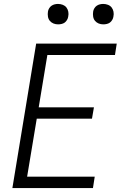

<svg xmlns="http://www.w3.org/2000/svg" viewBox="-20 -957 640 977"><path d="M43 0 164 -735H574L565 -677H221L177 -411H458L448 -353H167L118 -58H462L453 0ZM506 -833Q493 -833 482 -837.5Q471 -842 463.5 -851Q456 -860 454 -872.5Q452 -885 454 -898Q455 -906 460 -914.5Q465 -923 472.5 -928Q480 -933 488.5 -935Q497 -937 505 -937Q518 -937 529.5 -932.5Q541 -928 548 -919Q555 -910 557.5 -897.5Q560 -885 557 -872Q556 -864 551 -855.5Q546 -847 539 -842Q532 -837 523 -835Q514 -833 506 -833ZM276 -833Q263 -833 252 -837.5Q241 -842 233.5 -851Q226 -860 224 -872.5Q222 -885 224 -898Q225 -906 230 -914.5Q235 -923 242.5 -928Q250 -933 258.5 -935Q267 -937 275 -937Q288 -937 299.5 -932.5Q311 -928 318 -919Q325 -910 327.5 -897.5Q330 -885 327 -872Q326 -864 321 -855.5Q316 -847 309 -842Q302 -837 293 -835Q284 -833 276 -833Z"/></svg>

Font: Iosevka Aile Light
Style: Italic
Weight: 300
Italic angle: -9°
Designer: Belleve Invis
Foundry: Belleve Invis
Version: Version 31.1.0; ttfautohint (v1.8.4)